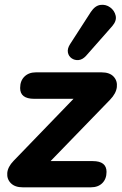

<svg xmlns="http://www.w3.org/2000/svg" viewBox="-20 -800 520 820"><path d="M77 0Q44 0 26.5 -17.5Q9 -35 11 -61Q13 -87 38 -113L294 -378H126Q66 -378 66 -424Q66 -455 84.5 -473Q103 -491 133 -491H414Q448 -491 465 -473Q482 -455 479 -428Q476 -401 450 -374L196 -112H376Q435 -112 435 -66Q435 -36 417 -18Q399 0 368 0ZM347 -561Q332 -545 315.5 -543.5Q299 -542 286 -551Q273 -560 270 -576Q267 -592 279 -611L368 -749Q386 -776 409 -779Q432 -782 450.5 -768.5Q469 -755 474 -733Q479 -711 459 -688Z"/></svg>

Font: Nunito ExtraBold
Style: Italic
Weight: 800
Italic angle: -9°
Designer: Vernon Adams
Foundry: Vernon Adams
Version: Version 3.601; ttfautohint (v1.8.2.53-6de2)